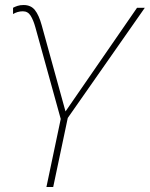

<svg xmlns="http://www.w3.org/2000/svg" viewBox="-20 -745 597 765"><path d="M165 0 222 -271 121 -636Q113 -665 102 -682.5Q91 -700 71 -700Q60 -700 50 -697Q40 -694 32 -689V-714Q39 -718 49.5 -721.5Q60 -725 74 -725Q103 -725 119 -705Q135 -685 146 -645L241 -301L526 -714H557L250 -275L192 0Z"/></svg>

Font: Noto Sans Disp Thin
Style: Italic
Weight: 100
Italic angle: -12°
Designer: Monotype Design Team
Foundry: Monotype Imaging Inc.
Version: Version 2.000;GOOG;noto-source:20170915:90ef993387c0